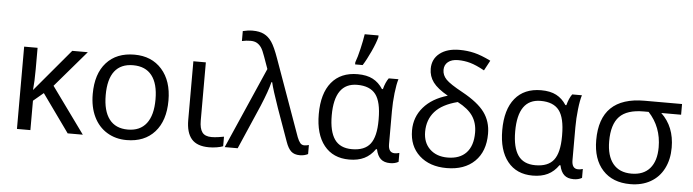

<svg xmlns="http://www.w3.org/2000/svg" viewBox="-47 -946 4162 1153"><g transform="rotate(5 2034.0 -370.0)"><path d="M369.6 -496.1H463.4L275.9 -277.3L476.6 0H385.3L221.7 -228.5L160.6 -177.2V0H79.6V-496.1H160.6V-367.7Q160.6 -292.5 155.3 -241.2Z M971.2 -249Q971.2 -127.4 909.9 -59.1Q848.6 9.3 740.7 9.3Q674.3 9.3 622.6 -22.2Q570.8 -53.7 542.7 -112.1Q514.6 -170.4 514.6 -249Q514.6 -370.6 575.4 -438.2Q636.2 -505.9 744.1 -505.9Q848.1 -505.9 909.7 -436.5Q971.2 -367.2 971.2 -249ZM592.8 -249Q592.8 -153.8 630.9 -104Q668.9 -54.2 742.7 -54.2Q816.4 -54.2 854.7 -103.8Q893.1 -153.3 893.1 -249Q893.1 -343.8 854.7 -392.8Q816.4 -441.9 741.7 -441.9Q668 -441.9 630.4 -393.6Q592.8 -345.2 592.8 -249Z M1174.8 -497.1V-146Q1174.8 -98.6 1191.4 -75.9Q1208 -53.2 1247.6 -53.2Q1264.2 -53.2 1287.1 -56.2Q1310.1 -59.1 1322.3 -62V-4.4Q1308.1 1.5 1284.4 5.4Q1260.7 9.3 1237.8 9.3Q1165.5 9.3 1132.6 -28.8Q1099.6 -66.9 1099.6 -143.6V-497.1Z M1332 0 1546.4 -489.3 1520 -563Q1506.8 -601.1 1495.4 -616.9Q1483.9 -632.8 1468.8 -641.1Q1453.6 -649.4 1431.2 -649.4Q1405.3 -649.4 1379.4 -643.6V-703.6Q1410.2 -711.4 1438.5 -711.4Q1480 -711.4 1507.3 -697.8Q1534.7 -684.1 1554.7 -654.8Q1574.7 -625.5 1599.1 -556.6L1763.7 -97.7Q1772.5 -75.2 1782 -63.7Q1791.5 -52.2 1807.1 -52.2Q1819.3 -52.2 1834.5 -56.6V-2Q1812.5 9.3 1785.2 9.3Q1751.5 9.3 1732.7 -8.1Q1713.9 -25.4 1700.7 -63L1629.9 -260.7Q1591.8 -369.6 1582 -413.1H1577.6Q1564.9 -360.4 1525.4 -265.6L1410.2 0Z M2093.8 -54.2Q2170.4 -54.2 2204.3 -98.4Q2238.3 -142.6 2238.3 -241.2V-248Q2238.3 -352.1 2203.9 -397Q2169.4 -441.9 2092.8 -441.9Q1955.6 -441.9 1955.6 -246.1Q1955.6 -149.9 1988.8 -102.1Q2022 -54.2 2093.8 -54.2ZM2082.5 9.3Q1985.4 9.3 1931.4 -58.1Q1877.4 -125.5 1877.4 -247.1Q1877.4 -371.6 1932.6 -438.7Q1987.8 -505.9 2089.8 -505.9Q2145 -505.9 2181.4 -486.8Q2217.8 -467.8 2242.2 -429.7H2248Q2258.8 -471.7 2277.3 -497.1H2335.9Q2326.2 -467.3 2319.8 -411.4Q2313.5 -355.5 2313.5 -302.7V-104Q2313.5 -52.2 2351.6 -52.2Q2364.7 -52.2 2379.9 -56.6V-2.9Q2358.9 9.3 2329.6 9.3Q2293 9.3 2272.7 -9.3Q2252.4 -27.8 2244.1 -66.9H2238.3Q2211.4 -27.8 2173.6 -9.3Q2135.7 9.3 2082.5 9.3ZM2068.8 -575.7Q2081.1 -608.4 2093 -659.9Q2105 -711.4 2110.4 -748.5H2193.8V-738.3Q2185.5 -704.6 2160.9 -650.9Q2136.2 -597.2 2114.3 -563H2068.8Z M2639.6 -424.3Q2576.2 -460 2549.8 -495.8Q2523.4 -531.7 2523.4 -576.7Q2523.4 -635.7 2567.6 -670.2Q2611.8 -704.6 2686 -704.6Q2732.9 -704.6 2775.6 -694.3Q2818.4 -684.1 2875.5 -655.8L2842.8 -594.7Q2792 -622.6 2756.1 -632.6Q2720.2 -642.6 2683.1 -642.6Q2644.5 -642.6 2622.6 -624.8Q2600.6 -606.9 2600.6 -576.7Q2600.6 -544.4 2625 -519.3Q2649.4 -494.1 2725.1 -453.1Q2820.3 -400.9 2860.4 -346.2Q2900.4 -291.5 2900.4 -217.3Q2900.4 -110.8 2838.9 -50.8Q2777.3 9.3 2669.9 9.3Q2567.4 9.3 2505.6 -47.1Q2443.8 -103.5 2443.8 -198.7Q2443.8 -278.8 2495.1 -338.1Q2546.4 -397.5 2639.6 -424.3ZM2822.3 -217.3Q2822.3 -275.4 2794.4 -316.9Q2766.6 -358.4 2702.6 -391.6Q2609.4 -367.7 2566.2 -318.6Q2522.9 -269.5 2522.9 -196.8Q2522.9 -131.3 2563.2 -92.8Q2603.5 -54.2 2669.9 -54.2Q2743.7 -54.2 2783 -96.2Q2822.3 -138.2 2822.3 -217.3Z M3199.7 -54.2Q3276.4 -54.2 3310.3 -98.4Q3344.2 -142.6 3344.2 -241.2V-248Q3344.2 -352.1 3309.8 -397Q3275.4 -441.9 3198.7 -441.9Q3061.5 -441.9 3061.5 -246.1Q3061.5 -149.9 3094.7 -102.1Q3127.9 -54.2 3199.7 -54.2ZM3188.5 9.3Q3091.3 9.3 3037.4 -58.1Q2983.4 -125.5 2983.4 -247.1Q2983.4 -371.6 3038.6 -438.7Q3093.8 -505.9 3195.8 -505.9Q3251 -505.9 3287.4 -486.8Q3323.7 -467.8 3348.1 -429.7H3354Q3364.7 -471.7 3383.3 -497.1H3441.9Q3432.1 -467.3 3425.8 -411.4Q3419.4 -355.5 3419.4 -302.7V-104Q3419.4 -52.2 3457.5 -52.2Q3470.7 -52.2 3485.8 -56.6V-2.9Q3464.8 9.3 3435.5 9.3Q3398.9 9.3 3378.7 -9.3Q3358.4 -27.8 3350.1 -66.9H3344.2Q3317.4 -27.8 3279.5 -9.3Q3241.7 9.3 3188.5 9.3Z M4006.3 -230.5Q4006.3 -159.2 3978.5 -104.5Q3950.7 -49.8 3898.7 -20.3Q3846.7 9.3 3776.9 9.3Q3670.4 9.3 3610.6 -56.2Q3550.8 -121.6 3550.8 -236.8Q3550.8 -497.1 3819.3 -497.1H4045.4V-432.6H3925.8Q4006.3 -356.9 4006.3 -230.5ZM3628.9 -236.8Q3628.9 -148.9 3667.2 -101.6Q3705.6 -54.2 3778.8 -54.2Q3851.1 -54.2 3889.6 -98.6Q3928.2 -143.1 3928.2 -225.6Q3928.2 -348.1 3849.6 -432.6H3819.8Q3719.2 -432.6 3674.1 -385.5Q3628.9 -338.4 3628.9 -236.8Z"/></g></svg>

Font: Bpm'online Open Sans
Style: Regular
Weight: 400
Foundry: Ascender Corporation
Version: Version 1.10